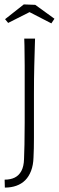

<svg xmlns="http://www.w3.org/2000/svg" viewBox="-20 -692 267 871"><path d="M2 159 1 123Q28 123 47 113.5Q66 104 77 83.5Q88 63 89 30Q90 5 91 -36.5Q92 -78 92 -135.5Q92 -193 92 -265Q92 -338 92 -395Q92 -452 91 -484.5Q90 -517 90 -517H139Q139 -517 138 -484Q137 -451 135.5 -394Q134 -337 134 -265Q134 -222 134 -186Q134 -150 134 -120.5Q134 -91 134 -66Q134 -41 133.5 -19.5Q133 2 132 22Q131 57 121 83Q111 109 94.5 125.5Q78 142 54.5 150.5Q31 159 2 159ZM213 -586 114 -637 17 -588 3 -605 88 -672 140 -670 227 -607Z"/></svg>

Font: Truculenta ExtraLight
Style: Regular
Weight: 250
Version: Version 1.002